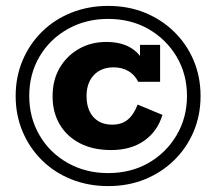

<svg xmlns="http://www.w3.org/2000/svg" viewBox="-20 -618 732 650"><path d="M346 12Q279 12 221.5 -11Q164 -34 122 -75.5Q80 -117 56.5 -172.5Q33 -228 33 -293Q33 -358 56.5 -413.5Q80 -469 122 -510.5Q164 -552 221.5 -575Q279 -598 346 -598Q414 -598 470.5 -575Q527 -552 569.5 -510.5Q612 -469 635.5 -413.5Q659 -358 659 -293Q659 -228 635.5 -172.5Q612 -117 569.5 -75.5Q527 -34 470.5 -11Q414 12 346 12ZM346 -32Q423 -32 483 -66.5Q543 -101 578 -160.5Q613 -220 613 -293Q613 -367 578 -426Q543 -485 483 -519.5Q423 -554 346 -554Q270 -554 209 -519.5Q148 -485 113.5 -426Q79 -367 79 -293Q79 -220 113.5 -160.5Q148 -101 209 -66.5Q270 -32 346 -32ZM356 -110Q295 -110 250.5 -133Q206 -156 182 -197Q158 -238 158 -292Q158 -347 182 -388Q206 -429 247 -452.5Q288 -476 340 -476Q393 -476 427 -453.5Q461 -431 477 -387L454 -403V-466H522V-341H448Q436 -365 414.5 -377.5Q393 -390 365 -390Q322 -390 297.5 -363.5Q273 -337 273 -293Q273 -248 296 -222Q319 -196 360 -196Q392 -196 412.5 -213Q433 -230 446 -264L530 -229Q513 -173 468 -141.5Q423 -110 356 -110Z"/></svg>

Font: Rokkitt ExtraBold
Style: Regular
Weight: 800
Version: Version 3.103